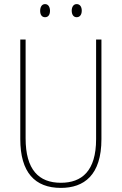

<svg xmlns="http://www.w3.org/2000/svg" viewBox="-20 -958 594 937"><path d="M176 -905C176 -888 183 -874 200 -874C216 -874 224 -887 224 -905C224 -923 216 -938 200 -938C183 -938 176 -922 176 -905ZM330 -906C330 -888 338 -874 354 -874C371 -874 379 -888 379 -906C379 -924 371 -938 354 -938C338 -938 330 -923 330 -906ZM475 -279V-765H449V-279C449 -123 379 -66 277 -66C169 -66 105 -130 105 -283V-765H79V-279C79 -117 150 -41 277 -41C390 -41 475 -103 475 -279Z"/></svg>

Font: Noto Sans Tamil UI Condensed Thin
Style: Regular
Weight: 100
Width: 3
Designer: Jelle Bosma - Monotype Design Team
Foundry: Monotype Imaging Inc.
Version: Version 2.004